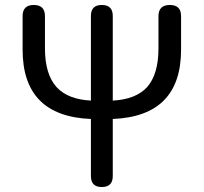

<svg xmlns="http://www.w3.org/2000/svg" viewBox="-20 -753 820 773"><path d="M390 0Q346 0 346 -44V-274Q71 -285 71 -553V-688Q71 -733 116 -733Q161 -733 161 -688V-558Q161 -454 208 -402Q253 -353 346 -348V-689Q346 -733 390 -733Q434 -733 434 -689V-540V-348Q527 -353 572 -402Q618 -454 618 -558V-688Q618 -733 664 -733Q709 -733 709 -688V-553Q709 -285 434 -274V-44Q434 0 390 0Z"/></svg>

Font: GenSenRounded TW R
Style: Regular
Weight: 400
Version: Version 1.501;PS 1;hotconv 16.6.51;makeotf.lib2.5.65220